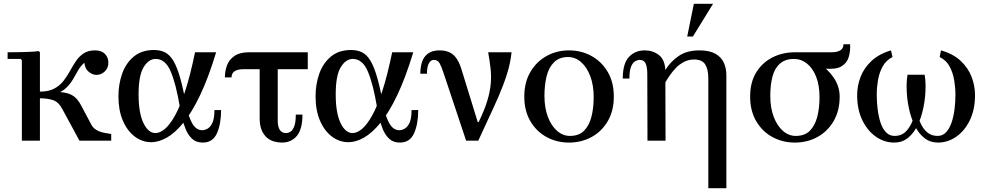

<svg xmlns="http://www.w3.org/2000/svg" viewBox="-20 -740 5196 1010"><path d="M95 0V-423L89 -430H20V-465Q46 -465 74.5 -465.5Q103 -466 130.5 -467Q158 -468 184 -471L190 -465V0ZM398 0 308 -166Q288 -204 258.5 -213.5Q229 -223 190 -223V-258H237Q286 -258 317.5 -253Q349 -248 369.5 -232.5Q390 -217 407 -185L459 -87Q469 -67 487 -56.5Q505 -46 525.5 -42Q546 -38 565 -35V0ZM190 -234V-258Q236 -258 265.5 -274Q295 -290 314 -314.5Q333 -339 348 -366.5Q363 -394 379.5 -418.5Q396 -443 419.5 -459Q443 -475 480 -475Q514 -475 532 -456.5Q550 -438 550 -411Q551 -384 532 -365Q513 -346 487 -346Q467 -346 447 -362Q427 -378 424 -410Q404 -393 391 -370Q378 -347 364 -323Q350 -299 329.5 -279Q309 -259 276 -246.5Q243 -234 190 -234Z M776 8Q728 8 688.5 -22Q649 -52 626 -106Q603 -160 603 -233Q603 -298 623 -353.5Q643 -409 684.5 -443Q726 -477 790 -477Q824 -477 849 -464Q874 -451 893 -418.5Q912 -386 928.5 -327.5Q945 -269 961 -178H926Q906 -298 878 -364Q850 -430 799 -430Q762 -430 735.5 -386.5Q709 -343 709 -243Q709 -146 734.5 -93Q760 -40 798 -40Q821 -40 847 -61.5Q873 -83 900.5 -132Q928 -181 954.5 -262.5Q981 -344 1006 -465H1117Q1076 -330 1032.5 -239Q989 -148 944.5 -94Q900 -40 857.5 -16Q815 8 776 8ZM1047 10Q1012 10 991 -9.5Q970 -29 957.5 -58.5Q945 -88 938 -120.5Q931 -153 926 -178H961Q973 -121 993 -88Q1013 -55 1044 -55Q1058 -55 1073 -64Q1088 -73 1098 -95.5Q1108 -118 1108 -161H1143Q1143 -87 1121 -38.5Q1099 10 1047 10Z M1599 -376H1262Q1198 -376 1198 -333H1163Q1163 -366 1174 -396Q1185 -426 1213 -445.5Q1241 -465 1289 -465H1599ZM1441 -393V-106Q1441 -73 1452 -56.5Q1463 -40 1484 -40Q1497 -40 1508.5 -47.5Q1520 -55 1528 -76Q1536 -97 1536 -137H1571Q1571 -60 1541.5 -25Q1512 10 1463 10Q1442 10 1421 4Q1400 -2 1383.5 -16.5Q1367 -31 1356.5 -55.5Q1346 -80 1346 -117V-393Z M1813 8Q1765 8 1725.5 -22Q1686 -52 1663 -106Q1640 -160 1640 -233Q1640 -298 1660 -353.5Q1680 -409 1721.5 -443Q1763 -477 1827 -477Q1861 -477 1886 -464Q1911 -451 1930 -418.5Q1949 -386 1965.5 -327.5Q1982 -269 1998 -178H1963Q1943 -298 1915 -364Q1887 -430 1836 -430Q1799 -430 1772.5 -386.5Q1746 -343 1746 -243Q1746 -146 1771.5 -93Q1797 -40 1835 -40Q1858 -40 1884 -61.5Q1910 -83 1937.5 -132Q1965 -181 1991.5 -262.5Q2018 -344 2043 -465H2154Q2113 -330 2069.5 -239Q2026 -148 1981.5 -94Q1937 -40 1894.5 -16Q1852 8 1813 8ZM2084 10Q2049 10 2028 -9.5Q2007 -29 1994.5 -58.5Q1982 -88 1975 -120.5Q1968 -153 1963 -178H1998Q2010 -121 2030 -88Q2050 -55 2081 -55Q2095 -55 2110 -64Q2125 -73 2135 -95.5Q2145 -118 2145 -161H2180Q2180 -87 2158 -38.5Q2136 10 2084 10Z M2671 -465Q2665 -407 2646.5 -349Q2628 -291 2602.5 -232.5Q2577 -174 2549.5 -116Q2522 -58 2496 0H2432L2493 -98H2498Q2529 -162 2543.5 -210.5Q2558 -259 2561.5 -300Q2565 -341 2560.5 -380.5Q2556 -420 2548 -465ZM2292 -475Q2324 -475 2346 -464Q2368 -453 2382.5 -431Q2397 -409 2407 -377L2493 -98L2432 0L2315 -351Q2303 -388 2293 -406.5Q2283 -425 2262 -425Q2246 -425 2236 -407Q2226 -389 2226 -352H2191Q2191 -388 2200.5 -415.5Q2210 -443 2232.5 -459Q2255 -475 2292 -475Z M2973 -475Q3038 -475 3091.5 -445.5Q3145 -416 3177 -361.5Q3209 -307 3209 -232Q3209 -157 3177 -102.5Q3145 -48 3091.5 -19Q3038 10 2973 10Q2909 10 2855.5 -19Q2802 -48 2770 -102.5Q2738 -157 2738 -232Q2738 -307 2770 -361.5Q2802 -416 2855.5 -445.5Q2909 -475 2973 -475ZM2978 -25Q3025 -25 3052 -52Q3079 -79 3091 -125Q3103 -171 3103 -229Q3103 -292 3085 -339.5Q3067 -387 3036.5 -413.5Q3006 -440 2968 -440Q2923 -440 2895 -413Q2867 -386 2855.5 -339.5Q2844 -293 2844 -236Q2844 -173 2862 -125.5Q2880 -78 2910.5 -51.5Q2941 -25 2978 -25Z M3706 250V-327Q3706 -376 3689.5 -401.5Q3673 -427 3631 -427Q3591 -427 3555 -400Q3519 -373 3480 -307V-372Q3508 -417 3551 -446Q3594 -475 3659 -475Q3712 -475 3743 -457.5Q3774 -440 3787.5 -410.5Q3801 -381 3801 -345V250ZM3386 0 3385 -351Q3385 -386 3376.5 -405.5Q3368 -425 3345 -425Q3334 -425 3321 -417.5Q3308 -410 3299.5 -389Q3291 -368 3291 -327H3256Q3256 -406 3288.5 -440.5Q3321 -475 3372 -475Q3414 -475 3445.5 -451Q3477 -427 3480 -372L3481 0ZM3595 -548 3630 -720H3731L3625 -548Z M4161 -465H4353Q4417 -465 4417 -507H4452Q4454 -471 4444.5 -439.5Q4435 -408 4406.5 -391Q4378 -374 4321 -379L4283 -383ZM4032 -236Q4032 -173 4050 -125.5Q4068 -78 4098.5 -51.5Q4129 -25 4166 -25L4161 10Q4097 10 4043.5 -19Q3990 -48 3958 -102.5Q3926 -157 3926 -232Q3926 -307 3958 -359Q3990 -411 4043.5 -438Q4097 -465 4161 -465L4156 -430Q4111 -430 4083 -405.5Q4055 -381 4043.5 -337Q4032 -293 4032 -236ZM4291 -229Q4291 -292 4273 -337Q4255 -382 4224.5 -406Q4194 -430 4156 -430L4161 -465Q4226 -447 4279.5 -413Q4333 -379 4365 -332.5Q4397 -286 4397 -232Q4397 -157 4365 -102.5Q4333 -48 4279.5 -19Q4226 10 4161 10L4166 -25Q4213 -25 4240 -52Q4267 -79 4279 -125Q4291 -171 4291 -229Z M4914 10Q4873 10 4842.5 -14Q4812 -38 4791.5 -80Q4771 -122 4760 -176Q4749 -230 4749 -291Q4749 -305 4750.5 -320Q4752 -335 4754 -347H4799V-214Q4799 -185 4804.5 -152.5Q4810 -120 4823 -91Q4836 -62 4858 -43.5Q4880 -25 4912 -25Q4938 -25 4956 -43.5Q4974 -62 4985 -93.5Q4996 -125 5001 -163.5Q5006 -202 5006 -242Q5006 -279 4999.5 -318Q4993 -357 4975.5 -390Q4958 -423 4923 -440L4930 -475Q4996 -456 5035 -418.5Q5074 -381 5091.5 -334.5Q5109 -288 5109 -240Q5109 -164 5082 -108Q5055 -52 5010.5 -21Q4966 10 4914 10ZM4684 10Q4632 10 4587.5 -21Q4543 -52 4516 -108Q4489 -164 4489 -240Q4489 -288 4506.5 -334.5Q4524 -381 4563.5 -418.5Q4603 -456 4667 -475L4675 -440Q4641 -423 4623 -390Q4605 -357 4598.5 -318Q4592 -279 4592 -242Q4592 -202 4597 -163.5Q4602 -125 4612.5 -93.5Q4623 -62 4641.5 -43.5Q4660 -25 4686 -25Q4719 -25 4740 -43.5Q4761 -62 4774.5 -91Q4788 -120 4793.5 -152.5Q4799 -185 4799 -214V-347H4844Q4846 -335 4847.5 -320Q4849 -305 4849 -291Q4849 -230 4838 -176Q4827 -122 4806.5 -80Q4786 -38 4755.5 -14Q4725 10 4684 10Z"/></svg>

Font: Brygada 1918 Medium
Style: Regular
Weight: 500
Designer: Mateusz Machalski | Borys Kosmynka | Przemek Hoffer
Foundry: NIEPODLEGLA 2018
Version: Version 3.006